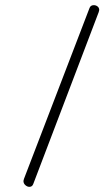

<svg xmlns="http://www.w3.org/2000/svg" viewBox="-20 -606 405 745"><path d="M94 119Q86 119 78.5 112.5Q71 106 71 96Q71 94 73 88L327 -574Q331 -586 344 -586Q352 -586 358.5 -581Q365 -576 365 -567Q365 -565 363 -559L109 108Q105 119 94 119Z"/></svg>

Font: Meow Script
Style: Regular
Weight: 400
Designer: Robert E. Leuschke
Foundry: Robert E. Leuschke
Version: Version 1.010; ttfautohint (v1.8.3)